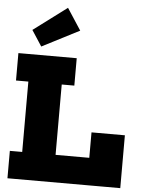

<svg xmlns="http://www.w3.org/2000/svg" viewBox="-67 -1117 859 1169"><g transform="rotate(5 363.0 -533.0)"><path d="M23.5 -597.5V-765H380V-597.5H303V-167.5H580.5V0H23.5V-167.5H99V-597.5ZM713 -323V0H509V-323ZM300.5 -1066 386.5 -934 158.5 -817 96 -913Z"/></g></svg>

Font: Hepta Slab ExtraLight ExtraBold
Style: Regular
Weight: 800
Version: Version 1.102